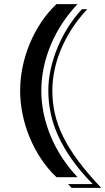

<svg xmlns="http://www.w3.org/2000/svg" viewBox="-20 -667 513 935"><path d="M78.1 -225.6Q78.1 -281.7 89.8 -339.8Q101.6 -397.9 124.3 -452.9Q147 -507.8 179.9 -557.6Q212.9 -607.4 254.9 -647H357.4Q316.4 -603.5 283.7 -554Q251 -504.4 228.3 -450.7Q205.6 -397 193.4 -340.1Q181.2 -283.2 181.2 -225.6Q181.2 -167.5 193.4 -110.8Q205.6 -54.2 228.3 -0.5Q251 53.2 283.7 102.8Q316.4 152.3 357.4 195.8H254.9Q212.9 156.2 179.9 106.4Q147 56.6 124.3 1.7Q101.6 -53.2 89.8 -111.3Q78.1 -169.4 78.1 -225.6ZM215.3 -225.6Q215.3 -279.8 228 -335Q240.7 -390.1 262.9 -441.9Q285.2 -493.7 314.9 -539.8Q344.7 -585.9 378.9 -622.1H404.8Q360.8 -575.2 328.9 -525.1Q296.9 -475.1 275.9 -424.1Q254.9 -373 244.9 -322.8Q234.9 -272.5 234.9 -225.6Q234.9 -168.5 247.3 -113.3Q259.8 -58.1 287.8 -1Q315.9 56.2 361.6 117.4Q407.2 178.7 473.1 248H328.6L311.5 229.5H431.6Q373 169.9 332 112.3Q291 54.7 264.9 -2Q238.8 -58.6 227.1 -114.3Q215.3 -169.9 215.3 -225.6Z"/></svg>

Font: Vast Shadow
Style: Regular
Weight: 400
Designer: Nicole Fally
Foundry: Nicole Fally
Version: Version 1.002